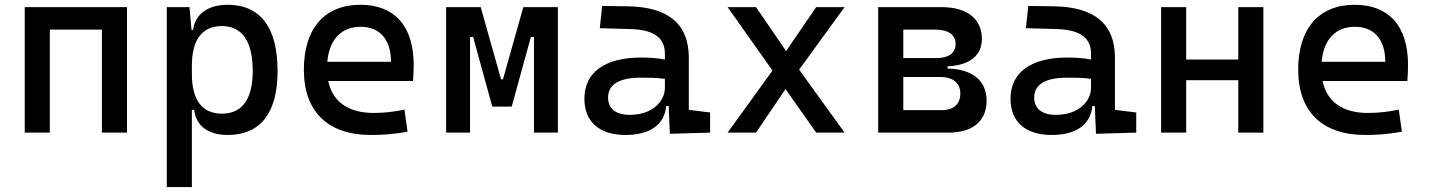

<svg xmlns="http://www.w3.org/2000/svg" viewBox="-20 -547 5899 792"><path d="M400.4 0H503.9V-517.6H82V0H185.5V-424.8H400.4Z M668 224.6H771.5V-93.8H781.2C787.6 -28.8 838.9 9.8 918.5 9.8C1054.2 9.8 1125 -80.6 1125 -253.9C1125 -433.6 1054.2 -527.3 918.5 -527.3C837.9 -527.3 785.2 -488.8 776.4 -423.8H770L761.7 -517.6H668ZM771.5 -241.2V-276.4C771.5 -383.3 814 -439.5 895.5 -439.5C979 -439.5 1022.5 -376 1022.5 -253.9C1022.5 -138.2 979 -78.1 895.5 -78.1C814 -78.1 771.5 -134.3 771.5 -241.2Z M1509.8 9.8C1548.8 9.8 1599.6 7.8 1661.1 -3.9L1648.4 -94.7C1605.5 -85.9 1564.5 -81.1 1521.5 -81.1C1417.5 -81.1 1352.1 -126.5 1334 -212.9H1683.6C1685.5 -233.4 1686.5 -254.9 1686.5 -279.3C1686.5 -440.4 1606.4 -527.3 1466.8 -527.3C1318.4 -527.3 1233.4 -428.7 1233.4 -259.8C1233.4 -85.9 1333 9.8 1509.8 9.8ZM1330.1 -292C1338.4 -384.3 1387.7 -436.5 1467.8 -436.5C1545.9 -436.5 1592.8 -384.8 1592.8 -292Z M1820.3 0H1918.9V-394.5H1931.6L2010.7 -107.4H2090.8L2169.9 -394.5H2182.6V0H2281.2V-517.6H2138.7L2054.7 -219.7H2046.9L1962.9 -517.6H1820.3Z M2743.2 4.9 2909.2 0V-83L2821.3 -93.8V-309.6C2821.3 -446.3 2739.3 -518.6 2568.4 -521L2463.9 -522.5L2454.1 -430.7L2578.1 -427.2C2673.8 -424.8 2722.7 -394 2722.7 -325.2V-301.3C2694.3 -307.1 2662.1 -309.6 2625 -309.6C2475.6 -309.6 2390.6 -249 2390.6 -139.6C2390.6 -44.4 2452.6 9.8 2560.5 9.8C2656.7 9.8 2720.7 -29.8 2728 -109.4H2738.3ZM2722.7 -221.7V-185.5C2722.7 -130.9 2673.8 -73.2 2577.1 -73.2C2520.5 -73.2 2488.3 -99.1 2488.3 -144.5C2488.3 -198.7 2534.7 -226.6 2623 -226.6C2656.7 -226.6 2689.5 -226.6 2722.7 -221.7Z M2981.4 0H3098.6L3220.2 -179.7L3346.7 0H3463.9L3276.4 -259.8L3463.9 -517.6H3346.7L3222.7 -336.4L3098.6 -517.6H2981.4L3166.5 -255.9Z M3602.5 0H3893.6C3992.7 0 4049.8 -47.9 4049.8 -131.8C4049.8 -214.4 3991.2 -262.2 3888.7 -264.2V-273.4C3978.5 -277.3 4030.3 -317.4 4030.3 -385.7C4030.3 -469.7 3969.2 -517.6 3863.3 -517.6H3602.5ZM3706.1 -92.8V-229.5H3858.4C3911.1 -229.5 3941.4 -204.6 3941.4 -161.1C3941.4 -117.7 3913.6 -92.8 3865.2 -92.8ZM3706.1 -307.6V-424.8H3838.9C3891.6 -424.8 3921.9 -403.3 3921.9 -366.2C3921.9 -329.1 3894 -307.6 3845.7 -307.6Z M4501 4.9 4667 0V-83L4579.1 -93.8V-309.6C4579.1 -446.3 4497.1 -518.6 4326.2 -521L4221.7 -522.5L4211.9 -430.7L4335.9 -427.2C4431.6 -424.8 4480.5 -394 4480.5 -325.2V-301.3C4452.1 -307.1 4419.9 -309.6 4382.8 -309.6C4233.4 -309.6 4148.4 -249 4148.4 -139.6C4148.4 -44.4 4210.4 9.8 4318.4 9.8C4414.6 9.8 4478.5 -29.8 4485.8 -109.4H4496.1ZM4480.5 -221.7V-185.5C4480.5 -130.9 4431.6 -73.2 4335 -73.2C4278.3 -73.2 4246.1 -99.1 4246.1 -144.5C4246.1 -198.7 4292.5 -226.6 4380.9 -226.6C4414.6 -226.6 4447.3 -226.6 4480.5 -221.7Z M5087.9 0H5191.4V-517.6H5087.9V-301.3H4873V-517.6H4769.5V0H4873V-216.3H5087.9Z M5611.3 9.8C5650.4 9.8 5701.2 7.8 5762.7 -3.9L5750 -94.7C5707 -85.9 5666 -81.1 5623 -81.1C5519 -81.1 5453.6 -126.5 5435.5 -212.9H5785.2C5787.1 -233.4 5788.1 -254.9 5788.1 -279.3C5788.1 -440.4 5708 -527.3 5568.4 -527.3C5419.9 -527.3 5335 -428.7 5335 -259.8C5335 -85.9 5434.6 9.8 5611.3 9.8ZM5431.6 -292C5439.9 -384.3 5489.3 -436.5 5569.3 -436.5C5647.5 -436.5 5694.3 -384.8 5694.3 -292Z"/></svg>

Font: CaskaydiaCove Nerd Font
Style: Regular
Weight: 400
Designer: Aaron Bell
Foundry: Saja Typeworks
Version: Version 2111.1;Nerd Fonts 2.3.3